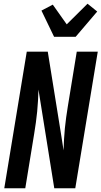

<svg xmlns="http://www.w3.org/2000/svg" viewBox="-20 -1013 546 1033"><path d="M3 0 124 -735H237L309 -288L322 -204Q323 -234 324.5 -263.5Q326 -293 329 -322.5Q332 -352 336 -381.5Q340 -411 345 -441L393 -735H506L385 0H272L187 -531Q186 -501 184.5 -471.5Q183 -442 180 -412.5Q177 -383 173 -353.5Q169 -324 164 -294L116 0ZM271 -815 203 -956 264 -988 339 -882 451 -993 503 -951 387 -815Z"/></svg>

Font: Iosevka
Style: Bold Italic
Weight: 700
Italic angle: -9°
Monospace: yes
Designer: Belleve Invis
Foundry: Belleve Invis
Version: Version 32.5.0; ttfautohint (v1.8.4)